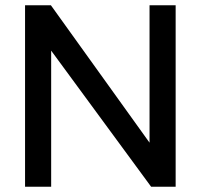

<svg xmlns="http://www.w3.org/2000/svg" viewBox="-20 -708 766 728"><path d="M173 -688 547 -167V-688H646V0H553L174 -516V0H75V-688Z"/></svg>

Font: Roundo Medium
Style: Regular
Weight: 500
Designer: Namrata Goyal (Gurmukhi), Shiva Nallaperumal (Latin)
Foundry: Indian Type Foundry
Version: Version 1.000;PS 1.0;hotconv 1.0.88;makeotf.lib2.5.647800